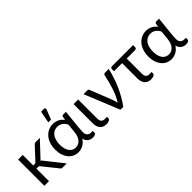

<svg xmlns="http://www.w3.org/2000/svg" viewBox="126 -1679 2621 2621"><g transform="rotate(-45 1436.0 -369.0)"><path d="M160 -506.5V-303H183Q193 -303 199.8 -305.8Q206.5 -308.5 214 -317L374 -488.5Q381 -497 388.8 -501.8Q396.5 -506.5 409.5 -506.5H490L303.5 -308Q290 -291 274.5 -281.5Q283.5 -275.5 290.8 -267.8Q298 -260 304.5 -250L502.5 0H423Q411.5 0 403.2 -3.8Q395 -7.5 389 -17.5L222.5 -225Q215 -235.5 207.8 -238.8Q200.5 -242 185.5 -242H160V0H70.5V-506.5Z M893.5 -355Q886 -373 874.2 -389.2Q862.5 -405.5 846.2 -418.2Q830 -431 809.2 -438.5Q788.5 -446 763.5 -446Q734 -446 707.2 -434.2Q680.5 -422.5 660.2 -398Q640 -373.5 628 -336Q616 -298.5 616 -247Q616 -199 626.5 -164.8Q637 -130.5 654.5 -108.2Q672 -86 695.5 -75.5Q719 -65 745 -65Q770 -65 792.8 -74.8Q815.5 -84.5 833.5 -104.2Q851.5 -124 863.8 -154.8Q876 -185.5 880 -227.5ZM1068 -62.5V-26.5Q1068 -15 1052 -5.5Q1036 4 1007.5 4Q988 4 969.8 -1.5Q951.5 -7 936 -18.2Q920.5 -29.5 909 -47Q897.5 -64.5 891.5 -88.5Q875.5 -63 856 -45Q836.5 -27 814.8 -15.5Q793 -4 770 1.5Q747 7 724 7Q682 7 645.5 -10.2Q609 -27.5 582 -60Q555 -92.5 539.5 -139Q524 -185.5 524 -244.5Q524 -306.5 541.2 -356.8Q558.5 -407 588.8 -442.2Q619 -477.5 659.8 -496.5Q700.5 -515.5 748 -515.5Q775 -515.5 798.8 -509.5Q822.5 -503.5 842.2 -492.8Q862 -482 878.2 -467.2Q894.5 -452.5 906.5 -435.5L916 -488Q922 -506.5 940 -506.5H993L965.5 -236Q964.5 -211.5 962.2 -187.8Q960 -164 960 -144Q960 -122 966 -106.8Q972 -91.5 982.8 -81.5Q993.5 -71.5 1007.8 -67Q1022 -62.5 1038.5 -62.5ZM720.5 -574 754.5 -746.5H810Q823.5 -746.5 828.5 -737.8Q833.5 -729 828.5 -714.5L773.5 -574Z M1141 -506.5H1230V-138.5Q1230 -100.5 1246.5 -80.8Q1263 -61 1299.5 -61H1340.5V-33Q1340.5 -23.5 1334.5 -16.2Q1328.5 -9 1318.2 -4Q1308 1 1294.5 3.5Q1281 6 1265.5 6Q1235 6 1211.8 -4Q1188.5 -14 1172.8 -32.5Q1157 -51 1149 -76.8Q1141 -102.5 1141 -133.5Z M1820 -506.5Q1788 -364.5 1730.5 -236.2Q1673 -108 1594.5 0H1539.5L1333 -506.5H1406Q1416.5 -506.5 1423.8 -501Q1431 -495.5 1433.5 -488L1562 -162Q1568 -144.5 1572.2 -127.8Q1576.5 -111 1580 -94.5Q1606 -134 1627 -180.2Q1648 -226.5 1664.8 -276Q1681.5 -325.5 1694.5 -376.8Q1707.5 -428 1718 -478.5Q1720.5 -494 1728 -500.2Q1735.5 -506.5 1745.5 -506.5Z M2285.5 -466Q2285.5 -450.5 2277.2 -442Q2269 -433.5 2253.5 -433.5H2094V-140.5Q2094 -102.5 2110.5 -82.8Q2127 -63 2163.5 -63H2204.5V-35.5Q2204.5 -26 2198.5 -18.8Q2192.5 -11.5 2182.2 -6.5Q2172 -1.5 2158.5 1Q2145 3.5 2129.5 3.5Q2099 3.5 2075.8 -6.5Q2052.5 -16.5 2036.8 -35Q2021 -53.5 2013 -79Q2005 -104.5 2005 -135.5V-433.5H1848.5V-472.5Q1848.5 -484 1856.2 -492.8Q1864 -501.5 1879 -501.5H2285.5Z M2691 -355Q2683.5 -373 2671.8 -389.2Q2660 -405.5 2643.8 -418.2Q2627.5 -431 2606.8 -438.5Q2586 -446 2561 -446Q2531.5 -446 2504.8 -434.2Q2478 -422.5 2457.8 -398Q2437.5 -373.5 2425.5 -336Q2413.5 -298.5 2413.5 -247Q2413.5 -199 2424 -164.8Q2434.5 -130.5 2452 -108.2Q2469.5 -86 2493 -75.5Q2516.5 -65 2542.5 -65Q2567.5 -65 2590.2 -74.8Q2613 -84.5 2631 -104.2Q2649 -124 2661.2 -154.8Q2673.5 -185.5 2677.5 -227.5ZM2865.5 -62.5V-26.5Q2865.5 -15 2849.5 -5.5Q2833.5 4 2805 4Q2785.5 4 2767.2 -1.5Q2749 -7 2733.5 -18.2Q2718 -29.5 2706.5 -47Q2695 -64.5 2689 -88.5Q2673 -63 2653.5 -45Q2634 -27 2612.2 -15.5Q2590.5 -4 2567.5 1.5Q2544.5 7 2521.5 7Q2479.5 7 2443 -10.2Q2406.5 -27.5 2379.5 -60Q2352.5 -92.5 2337 -139Q2321.5 -185.5 2321.5 -244.5Q2321.5 -306.5 2338.8 -356.8Q2356 -407 2386.2 -442.2Q2416.5 -477.5 2457.2 -496.5Q2498 -515.5 2545.5 -515.5Q2572.5 -515.5 2596.2 -509.5Q2620 -503.5 2639.8 -492.8Q2659.5 -482 2675.8 -467.2Q2692 -452.5 2704 -435.5L2713.5 -488Q2719.5 -506.5 2737.5 -506.5H2790.5L2763 -236Q2762 -211.5 2759.8 -187.8Q2757.5 -164 2757.5 -144Q2757.5 -122 2763.5 -106.8Q2769.5 -91.5 2780.2 -81.5Q2791 -71.5 2805.2 -67Q2819.5 -62.5 2836 -62.5Z"/></g></svg>

Font: Lato 2
Style: Regular
Weight: 400
Designer: Lukasz Dziedzic with Adam Twardoch and Botio Nikoltchev
Foundry: tyPoland Lukasz Dziedzic
Version: Version 2.015; 2015-08-06; http://www.latofonts.com/